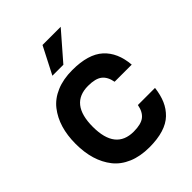

<svg xmlns="http://www.w3.org/2000/svg" viewBox="-217 -854 991 991"><g transform="rotate(-45 279.0 -358.0)"><path d="M287.1 -424.8Q154.8 -424.8 154.8 -257.8Q154.8 -90.8 287.1 -90.8Q340.8 -90.8 366 -110.6Q391.1 -130.4 398.9 -172.9H523.9Q518.1 -125.5 502.9 -90.6Q487.8 -55.7 460.4 -29.3Q433.1 -2.9 389.6 10.5Q346.2 23.9 287.1 23.9Q220.7 23.9 170.7 2.7Q120.6 -18.6 90.3 -56.9Q60.1 -95.2 44.9 -145.5Q29.8 -195.8 29.8 -257.8Q29.8 -319.8 44.9 -370.1Q60.1 -420.4 90.3 -459Q120.6 -497.6 170.7 -518.8Q220.7 -540 287.1 -540Q403.3 -540 459.7 -489Q516.1 -438 523.9 -342.8H398.9Q391.1 -385.3 366 -405Q340.8 -424.8 287.1 -424.8ZM270 -740.2H402.8L273.9 -591.8H193.8Z"/></g></svg>

Font: Miedinger*
Style: Bold
Weight: 700
Version: Version 001.000